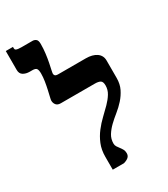

<svg xmlns="http://www.w3.org/2000/svg" viewBox="-208 -822 793 906"><g transform="rotate(-30 188.5 -368.5)"><path d="M228.5 -34.7Q228.5 -21 219.5 -12.9Q210.4 -4.9 193.4 0H132.3V-69.8Q132.3 -108.4 144.8 -138.4Q157.2 -168.5 176.3 -193.1Q195.3 -217.8 217 -238.3Q238.8 -258.8 257.8 -278.1Q276.9 -297.4 289.3 -317.6Q301.8 -337.9 301.8 -361.3Q301.8 -382.3 291.5 -388.2Q281.2 -394 262.2 -394H76.7Q59.6 -394 51.8 -403.8Q43.9 -413.6 43.9 -427.2Q43.9 -431.6 47.4 -446Q50.8 -460.4 55.2 -480Q59.6 -499.5 63 -521.2Q66.4 -543 66.4 -562Q66.4 -580.1 61.5 -588.1Q56.6 -596.2 38.6 -596.2H24.4Q3.9 -596.2 -10.5 -605Q-24.9 -613.8 -24.9 -634.3V-737.3H14.2V-729Q14.2 -726.1 15.4 -723.6Q16.6 -721.2 20.3 -719.5Q23.9 -717.8 30.5 -716.8Q37.1 -715.8 47.9 -715.8H108.9Q118.2 -715.8 126.5 -709.7Q134.8 -703.6 134.8 -684.1Q134.8 -657.7 131.6 -632.6Q128.4 -607.4 124.3 -586.9Q120.1 -566.4 116.9 -552Q113.8 -537.6 113.8 -533.2Q113.8 -527.8 117.7 -523.2Q121.6 -518.6 135.3 -518.6H285.2Q302.7 -518.6 317.1 -514.9Q331.5 -511.2 342.3 -503.9Q353 -496.6 358.9 -485.8Q364.7 -475.1 364.7 -460.4V-366.2Q364.7 -332.5 352.3 -307.4Q339.8 -282.2 321.3 -261.5Q302.7 -240.7 280.8 -223.1Q258.8 -205.6 240.2 -187.7Q221.7 -169.9 209.2 -149.9Q196.8 -129.9 196.8 -105Q196.8 -95.2 201.7 -87.6Q206.5 -80.1 212.6 -72.3Q218.8 -64.5 223.6 -55.7Q228.5 -46.9 228.5 -34.7Z"/></g></svg>

Font: Arian AMU Serif
Style: Bold
Weight: 700
Designer: Ruben Hakobyan (Tarumian)
Foundry: Ruben Hakobyan (Tarumian)
Version: Version 1.002